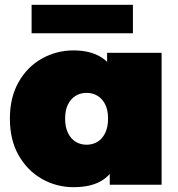

<svg xmlns="http://www.w3.org/2000/svg" viewBox="-20 -766 740 796"><path d="M285 10Q214 10 153.5 -24.5Q93 -59 57 -122.5Q21 -186 21 -274Q21 -362 57 -425.5Q93 -489 153.5 -523Q214 -557 285 -557Q357 -557 403 -526.5Q449 -496 471 -433.5Q493 -371 493 -274Q493 -176 472.5 -113Q452 -50 406.5 -20Q361 10 285 10ZM339 -166Q364 -166 384 -178Q404 -190 416 -214.5Q428 -239 428 -274Q428 -310 416 -333.5Q404 -357 384 -369Q364 -381 339 -381Q314 -381 294 -369Q274 -357 262 -333.5Q250 -310 250 -274Q250 -239 262 -214.5Q274 -190 294 -178Q314 -166 339 -166ZM435 0V-74L434 -274L424 -474V-547H650V0ZM111 -628V-746H531V-628Z"/></svg>

Font: MOST Montserrat Black
Style: Regular
Weight: 900
Designer: Julieta Ulanovsky
Foundry: Julieta Ulanovsky
Version: Version 8.000;March 11, 2024;FontCreator 15.0.0.2926 64-bit